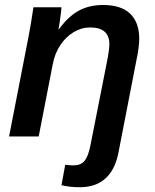

<svg xmlns="http://www.w3.org/2000/svg" viewBox="-20 -558 633 785"><path d="M306.2 207.5Q266.1 207.5 231.4 199.2L246.6 115.7Q255.4 116.7 263.7 117.4Q272 118.2 279.3 118.2Q310.5 118.2 325.7 99.9Q340.8 81.5 349.6 37.1L416 -298.8Q427.2 -354.5 427.2 -377Q427.2 -445.8 348.6 -445.8Q313 -445.8 281 -426.5Q249 -407.2 226.6 -373.5Q204.1 -339.8 195.8 -295.9L138.2 0H17.1L98.1 -415.5Q102.1 -436 106.7 -464.4Q111.3 -492.7 116.7 -528.3H231.4Q231.4 -523.4 229.2 -505.1Q227.1 -486.8 224.1 -467.5Q221.2 -448.2 219.2 -438H220.7Q258.8 -490.7 301.8 -514.2Q344.7 -537.6 401.4 -537.6Q475.1 -537.6 512.2 -502Q549.3 -466.3 549.3 -398.9Q549.3 -385.7 546.4 -361.3Q543.5 -336.9 539.1 -318.8L464.8 63.5Q451.7 134.3 411.9 170.9Q372.1 207.5 306.2 207.5Z"/></svg>

Font: Arimo SemiBold
Style: Italic
Weight: 600
Italic angle: -12°
Version: Version 1.33